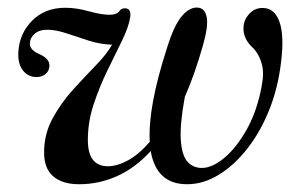

<svg xmlns="http://www.w3.org/2000/svg" viewBox="-20 -477 788 507"><path d="M502 -457Q521 -455.5 525.8 -432Q530.5 -408.5 516 -357.5Q494.5 -281.5 468 -221Q454.5 -147 457.5 -106.2Q460.5 -65.5 475.5 -49.5Q490.5 -33.5 513 -33.5Q540.5 -33.5 572.8 -60.5Q605 -87.5 632 -136Q659 -184.5 671 -249.5Q678 -285 671 -309.2Q664 -333.5 649.5 -349Q621.5 -374 623 -404.5Q623.5 -424 637.8 -440Q652 -456 673.5 -456Q705 -456 718 -419.2Q731 -382.5 722 -311.5Q714 -244 690.5 -185.8Q667 -127.5 632.5 -83.8Q598 -40 557.2 -15.2Q516.5 9.5 474 9.5Q393 9.5 378 -78Q336 -32.5 288.2 -11.5Q240.5 9.5 189 9.5Q144 9.5 119.8 -12Q95.5 -33.5 96.5 -77.5Q97 -124 119 -164.5Q141 -205 172.2 -239.5Q203.5 -274 232.5 -303.8Q261.5 -333.5 276 -359Q245 -360 215 -369.5Q185 -379 158 -388.2Q131 -397.5 108 -398.5Q84.5 -399 72 -388.2Q59.5 -377.5 59 -363.5Q57.5 -346 82 -335Q111.5 -322.5 110.5 -303Q110 -289.5 100.2 -281.5Q90.5 -273.5 76.5 -273.5Q54 -273.5 40.2 -291.5Q26.5 -309.5 28.5 -340.5Q31.5 -389 65.2 -422.8Q99 -456.5 152.5 -456.5Q181 -456.5 214.8 -447.2Q248.5 -438 269 -438Q288 -438 294.5 -447Q301 -456 311.5 -455Q326.5 -454 324 -432.5Q320 -406 302.2 -369.8Q284.5 -333.5 263.5 -290.5Q242.5 -247.5 227.2 -201.2Q212 -155 212 -108Q212 -71 225.8 -54.5Q239.5 -38 264.5 -38Q289.5 -38 318 -53.5Q346.5 -69 375.5 -102.5Q370 -193.5 421.5 -352Q439.5 -410 460 -434.2Q480.5 -458.5 502 -457Z"/></svg>

Font: Fraunces 72pt
Style: Italic
Weight: 400
Italic angle: -16°
Version: Version 1.000;[b76b70a41]